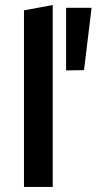

<svg xmlns="http://www.w3.org/2000/svg" viewBox="-20 -741 383 761"><path d="M75 0V-700L189 -721V0ZM313 -463 242 -462V-710H343Z"/></svg>

Font: Ysabeau
Style: Bold
Weight: 700
Designer: Christian Thalmann (Catharsis Fonts)
Version: Version 2.000;gftools[0.9.27.dev2+g8671c4b]